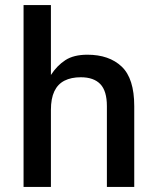

<svg xmlns="http://www.w3.org/2000/svg" viewBox="-20 -738 620 758"><path d="M181 0H73V-718H181V-442Q205 -479 238 -500.5Q271 -522 325 -522Q411 -522 460.5 -475Q510 -428 510 -319V0H402V-319Q402 -379 376 -406Q350 -433 299 -433Q261 -433 234.5 -419.5Q208 -406 194.5 -377.5Q181 -349 181 -304Z"/></svg>

Font: 42dot Sans Light SemiBold
Style: Regular
Weight: 600
Version: Version 1.000